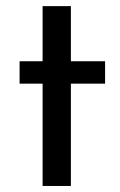

<svg xmlns="http://www.w3.org/2000/svg" viewBox="-20 -616 399 636"><path d="M214.8 -595.7V-413.1H328.1V-338.9H214.8V0H121.1V-338.9H44.9V-413.1H121.1V-595.7Z"/></svg>

Font: Josefin Sans CFJ
Style: Regular
Weight: 400
Designer: Santiago Orozco
Foundry: Typemade
Version: Version 2.000